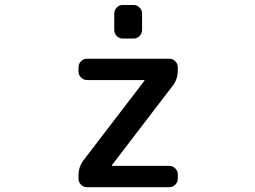

<svg xmlns="http://www.w3.org/2000/svg" viewBox="-20 -784 1040 782"><path d="M479.5 -627Q465.8 -627 455.6 -637.2Q445.3 -647.5 445.3 -662.1V-728.5Q445.3 -743.2 455.6 -753.4Q465.8 -763.7 479.5 -763.7H524.4Q538.1 -763.7 548.3 -753.4Q558.6 -743.2 558.6 -728.5V-662.1Q558.6 -647.5 548.3 -637.2Q538.1 -627 524.4 -627ZM299.8 -509.8Q299.8 -524.4 310.1 -534.7Q320.3 -544.9 335 -544.9H668.9Q683.6 -544.9 693.8 -534.7Q704.1 -524.4 704.1 -509.8V-496.1Q704.1 -460.9 682.6 -433.6L436.5 -112.3Q433.6 -108.4 438.5 -108.4H668.9Q683.6 -108.4 693.8 -98.1Q704.1 -87.9 704.1 -74.2V-56.6Q704.1 -42 693.8 -31.7Q683.6 -21.5 668.9 -21.5H335Q320.3 -21.5 310.1 -31.7Q299.8 -42 299.8 -56.6V-70.3Q299.8 -105.5 321.3 -132.8L567.4 -454.1Q570.3 -458 565.4 -458H335Q320.3 -458 310.1 -468.3Q299.8 -478.5 299.8 -492.2Z"/></svg>

Font: Gen Jyuu Gothic L Monospace Medium
Style: Regular
Weight: 500
Designer: [Source Han Sans]
Ryoko NISHIZUKA  (kana & ideographs); Paul D. Hunt (Latin, Greek & Cyrillic); Wenlong ZHANG  (bopomofo
Version: Version 1.002.20150607